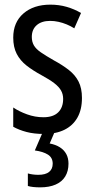

<svg xmlns="http://www.w3.org/2000/svg" viewBox="-20 -567 407 827"><path d="M333 -145Q333 -95 313.5 -60.5Q294 -26 257.5 -8Q221 10 169 10Q127 10 94.5 1.5Q62 -7 37 -21V-104Q62 -87 96.5 -74.5Q131 -62 167 -62Q209 -62 230.5 -83Q252 -104 252 -141Q252 -161 243 -177Q234 -193 214 -208.5Q194 -224 159 -243Q122 -263 94.5 -284.5Q67 -306 52 -335Q37 -364 37 -405Q37 -471 81 -509Q125 -547 197 -547Q234 -547 267 -537.5Q300 -528 329 -511L300 -445Q284 -455 267 -462Q250 -469 232 -473Q214 -477 196 -477Q159 -477 138 -458.5Q117 -440 117 -408Q117 -387 126 -371.5Q135 -356 156 -341.5Q177 -327 212 -307Q249 -287 276.5 -265.5Q304 -244 318.5 -215.5Q333 -187 333 -145ZM275 138Q275 170 261 193Q247 216 219.5 228Q192 240 153 240Q137 240 123 238.5Q109 237 100 234V180Q110 183 122 184.5Q134 186 145 186Q176 186 191.5 173.5Q207 161 207 138Q207 112 186.5 99Q166 86 130 81L165 0H216L194 51Q220 56 238 67.5Q256 79 265.5 96.5Q275 114 275 138Z"/></svg>

Font: Noto Sans Display Condensed
Style: Regular
Weight: 400
Width: 3
Designer: Monotype Design Team
Foundry: Monotype Imaging Inc.
Version: Version 2.003